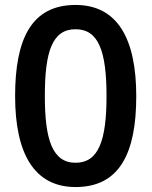

<svg xmlns="http://www.w3.org/2000/svg" viewBox="-20 -745 612 775"><path d="M530 -357C530 -589 454 -725 285 -725C107 -725 41 -588 41 -357C41 -127 117 10 285 10C463 10 530 -127 530 -357ZM161 -357C161 -537 191 -627 285 -627C377 -627 410 -540 410 -357C410 -176 377 -88 285 -88C191 -88 161 -183 161 -357Z"/></svg>

Font: Noto Sans Sinhala SemiBold
Style: Regular
Weight: 600
Designer: Jelle Bosma - Monotype Design Team
Foundry: Monotype Imaging Inc.
Version: Version 2.006